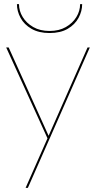

<svg xmlns="http://www.w3.org/2000/svg" viewBox="-20 -690 480 930"><path d="M415 -460H404L210 -20H221L22 -460H10L210 -20L104 220H115ZM62 -670Q62 -636 79.5 -603.5Q97 -571 132.5 -550.5Q168 -530 220 -530Q273 -530 308 -550.5Q343 -571 360.5 -603.5Q378 -636 378 -670H368Q368 -637 350 -607.5Q332 -578 299 -559Q266 -540 220 -540Q174 -540 141 -559Q108 -578 90 -607.5Q72 -637 72 -670Z"/></svg>

Font: Jost Thin
Style: Regular
Weight: 250
Version: Version 3.710